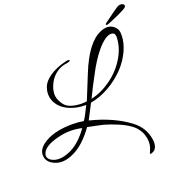

<svg xmlns="http://www.w3.org/2000/svg" viewBox="-199 -1013 1419 1524"><g transform="rotate(-20 510.0 -251.0)"><path d="M916 -617C916 -626 916 -634 915 -642C911 -682 870 -716 830 -716C811 -716 791 -712 771 -703C692 -670 622 -577 561 -425L477 -218C444 -214 406 -211 353 -226C327 -233 306 -246 291 -264C246 -324 251 -364 260 -401C277 -458 307 -500 350 -528C374 -543 400 -553 429 -556C446 -559 463 -564 460 -571C457 -578 444 -577 427 -573C318 -548 243 -492 222 -444C212 -420 207 -398 207 -377C207 -338 221 -302 249 -270C292 -223 368 -193 452 -193H463C434 -134 414 -96 401 -79C373 -84 342 -87 307 -87C210 -87 134 -70 77 -37C27 -8 2 25 2 63C2 101 21 129 59 148C103 171 159 174 232 138C293 109 352 54 409 -25C464 -14 508 -5 541 3C574 12 613 26 658 45C703 65 739 86 764 108C839 175 839 270 818 312C797 359 807 349 833 340C864 325 880 279 856 204C841 155 811 113 767 79C680 12 571 -37 439 -70C464 -117 486 -159 505 -197C610 -214 720 -279 797 -359C874 -440 916 -538 916 -617ZM874 -621C874 -563 857 -505 823 -448C789 -391 745 -343 690 -303C636 -264 579 -237 519 -224C546 -281 575 -337 605 -392C642 -464 679 -522 716 -567C765 -626 806 -656 839 -656C862 -656 873 -644 874 -621ZM370 -31C323 36 271 83 216 110C179 127 145 136 114 136C69 136 23 112 23 77C23 71 24 65 27 58C40 21 85 -7 162 -27C235 -47 305 -46 370 -31ZM834 -733C841 -733 873 -745 928 -770C984 -795 1014 -812 1017 -819C1021 -827 1024 -838 1008 -845C997 -850 978 -852 959 -839C940 -826 894 -794 858 -767C823 -742 828 -743 828 -739C828 -735 833 -733 834 -733Z"/></g></svg>

Font: VL Great Vibes
Style: Regular
Weight: 400
Designer: Robert E. Leuschke
Foundry: Robert E. Leuschke
Version: Version 1.001